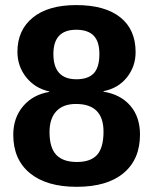

<svg xmlns="http://www.w3.org/2000/svg" viewBox="-20 -718 596 748"><path d="M525.4 -193.8Q525.4 -97.2 461.4 -43.7Q397.5 9.8 278.8 9.8Q161.1 9.8 96.4 -43.5Q31.7 -96.7 31.7 -192.9Q31.7 -258.8 69.8 -304Q107.9 -349.1 171.9 -359.9V-361.8Q116.2 -374 82 -417Q47.9 -460 47.9 -516.1Q47.9 -600.6 107.7 -649.4Q167.5 -698.2 276.9 -698.2Q388.7 -698.2 448.5 -650.6Q508.3 -603 508.3 -515.1Q508.3 -459 474.4 -416.5Q440.4 -374 383.3 -362.8V-360.8Q449.7 -350.1 487.5 -306.4Q525.4 -262.7 525.4 -193.8ZM367.2 -507.8Q367.2 -556.6 344.7 -579.3Q322.3 -602.1 276.9 -602.1Q188 -602.1 188 -507.8Q188 -409.2 277.8 -409.2Q322.8 -409.2 345 -432.1Q367.2 -455.1 367.2 -507.8ZM383.3 -205.1Q383.3 -313 275.9 -313Q226.1 -313 199.5 -284.7Q172.9 -256.3 172.9 -203.1Q172.9 -142.6 199.2 -114.7Q225.6 -86.9 279.8 -86.9Q333 -86.9 358.2 -114.7Q383.3 -142.6 383.3 -205.1Z"/></svg>

Font: TypoPRO Liberation Sans
Style: Bold
Weight: 700
Designer: Steve Matteson
Foundry: Ascender Corporation
Version: Version 2.00.1